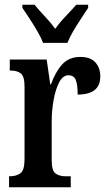

<svg xmlns="http://www.w3.org/2000/svg" viewBox="-20 -786 453 806"><path d="M18 0V-46H21Q48 -46 65.5 -58.5Q83 -71 83 -118V-422Q83 -466 67 -478Q51 -490 24 -490H21V-536H176L191 -432H194Q212 -483 240.5 -515Q269 -547 317 -547Q360 -547 380.5 -524Q401 -501 401 -465Q401 -389 306 -389Q306 -431 298 -450.5Q290 -470 267 -470Q244 -470 228.5 -440.5Q213 -411 205 -366Q197 -321 197 -276V-113Q197 -69 213.5 -57.5Q230 -46 254 -46H277V0ZM161 -606Q152 -629 136.5 -655.5Q121 -682 104 -708Q87 -734 74 -753V-766H125Q143 -744 168 -717.5Q193 -691 212 -665Q230 -691 255.5 -717.5Q281 -744 300 -766H350V-753Q338 -734 320.5 -708Q303 -682 287.5 -655.5Q272 -629 263 -606Z"/></svg>

Font: Noto Serif Tamil ExtraCondensed SemiBold
Style: Italic
Weight: 600
Width: 2
Italic angle: -12°
Designer: Indian Type Foundry, Tom Grace, and the Monotype Design Team
Foundry: Monotype Imaging Inc.
Version: Version 2.003; ttfautohint (v1.8.4.7-5d5b)